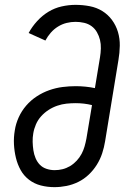

<svg xmlns="http://www.w3.org/2000/svg" viewBox="-20 -763 540 791"><path d="M204 8Q175 8 148 1Q121 -6 99.5 -22.5Q78 -39 65 -62.5Q52 -86 45.5 -113Q39 -140 37.5 -168.5Q36 -197 41 -226Q45 -253 57 -279.5Q69 -306 88 -328Q107 -350 131.5 -366Q156 -382 183 -391.5Q210 -401 237.5 -404.5Q265 -408 292 -408Q312 -408 332 -406Q352 -404 371 -400L392 -527Q395 -545 395.5 -563.5Q396 -582 392 -598.5Q388 -615 379.5 -630Q371 -645 357.5 -655Q344 -665 326.5 -669Q309 -673 291 -673Q273 -673 254.5 -668.5Q236 -664 219 -653.5Q202 -643 189 -628Q176 -613 167 -596L98 -627Q112 -653 133 -676Q154 -699 179.5 -714.5Q205 -730 234 -736.5Q263 -743 291 -743Q321 -743 349.5 -737.5Q378 -732 401.5 -717.5Q425 -703 441.5 -680.5Q458 -658 466 -631Q474 -604 473.5 -574.5Q473 -545 468 -516L413 -181Q409 -156 401 -131.5Q393 -107 379 -84.5Q365 -62 345.5 -43.5Q326 -25 302.5 -13.5Q279 -2 254 3Q229 8 204 8ZM205 -62Q222 -62 238 -66Q254 -70 269 -79Q284 -88 296 -101Q308 -114 316 -129Q324 -144 328.5 -160Q333 -176 336 -192L359 -330Q343 -334 326 -336Q309 -338 292 -338Q273 -338 254 -336Q235 -334 216 -327.5Q197 -321 180 -310Q163 -299 149.5 -284Q136 -269 128 -250.5Q120 -232 117 -213Q114 -196 114.5 -178.5Q115 -161 117.5 -144Q120 -127 126.5 -111.5Q133 -96 144 -84.5Q155 -73 171.5 -67.5Q188 -62 205 -62Z"/></svg>

Font: Iosevka Slab
Style: Italic
Weight: 400
Italic angle: -9°
Monospace: yes
Designer: Belleve Invis
Foundry: Belleve Invis
Version: Version 11.1.0; ttfautohint (v1.8.3)